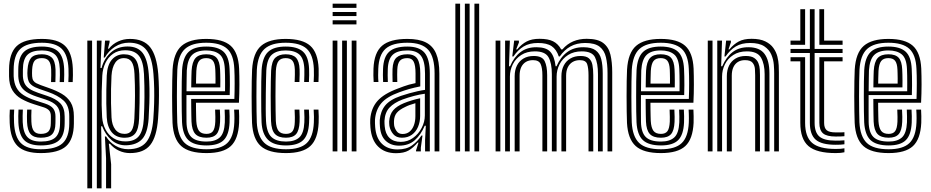

<svg xmlns="http://www.w3.org/2000/svg" viewBox="-20 -820 5042 1040"><path d="M201 9.2Q114.8 9.2 75.6 -28.8Q36.5 -66.8 32.5 -154.5Q31.8 -172 31.8 -191.8Q31.8 -211.5 33.2 -226.2H56.8Q55.5 -212.2 55.4 -193Q55.2 -173.8 56 -156Q59.5 -78.5 93.1 -45Q126.8 -11.5 201 -11.5Q283.5 -11.5 319.1 -44.1Q354.8 -76.8 355.2 -151.2Q355.2 -157.8 355.2 -164.1Q355.2 -170.5 355.2 -177Q355.2 -183.5 355.2 -190Q355.2 -247.2 324.6 -275.2Q294 -303.2 240 -322L193.5 -338Q167.8 -347.2 154.2 -357.1Q140.8 -367 135.5 -379.1Q130.2 -391.2 129 -407Q128 -414.5 128.2 -423.9Q128.5 -433.2 129 -442.5Q132 -487.2 148.6 -506.6Q165.2 -526 207 -526Q241 -526 259.9 -508.6Q278.8 -491.2 280.8 -443.8Q281.2 -432.5 280.9 -414.2Q280.5 -396 280 -375.5H256.5Q257.2 -395 257.5 -412.5Q257.8 -430 257.2 -442.8Q256 -476.2 244.1 -490.8Q232.2 -505.2 207 -505.2Q178.8 -505.2 167.2 -490.8Q155.8 -476.2 154 -442.5Q153.5 -432.8 153.5 -424.1Q153.5 -415.5 154 -407Q155 -391.5 160.9 -382.9Q166.8 -374.2 177 -369.1Q187.2 -364 201 -358.8L246 -342.8Q284.8 -329.2 315 -311.6Q345.2 -294 362.8 -265.5Q380.2 -237 380.2 -190Q380.2 -183.2 380.2 -176.9Q380.2 -170.5 380.2 -164.1Q380.2 -157.8 380.2 -151.2Q379.5 -66 338.4 -28.4Q297.2 9.2 201 9.2ZM201 -32.2Q138.5 -32.2 110.5 -61.5Q82.5 -90.8 79.5 -157Q79 -171.8 79 -191Q79 -210.2 80.2 -226.2H103.8Q102.8 -210.2 102.6 -191.4Q102.5 -172.5 103 -158.2Q105.5 -102 128.4 -77.6Q151.2 -53.2 201 -53.2Q257.2 -53.2 281 -76.4Q304.8 -99.5 305.2 -151.2Q305.5 -161.8 305.5 -171Q305.5 -180.2 305.5 -190Q305.5 -226.2 287 -246.8Q268.5 -267.2 228 -280.5L179.2 -296.5Q144 -308.2 122.5 -322.6Q101 -337 90.8 -357.2Q80.5 -377.5 79 -406.8Q78.8 -416.5 78.9 -425.5Q79 -434.5 79 -442.8Q79.2 -509.2 108.9 -538.5Q138.5 -567.8 207 -567.8Q268.5 -567.8 296.6 -539.6Q324.8 -511.5 327.5 -446.8Q328 -432 327.9 -414.9Q327.8 -397.8 326.8 -375.5H303.2Q304.2 -397 304.5 -413.5Q304.8 -430 304 -446.2Q301.8 -503.5 277.2 -525.1Q252.8 -546.8 207 -546.8Q152 -546.8 128.1 -522.5Q104.2 -498.2 104 -442.8Q104 -434 103.9 -425Q103.8 -416 104 -406.8Q105.5 -383 114.1 -366.5Q122.8 -350 140.4 -338.5Q158 -327 186.5 -317.2L234 -301.2Q283.8 -284.8 307 -260.1Q330.2 -235.5 330.2 -190Q330.2 -180.2 330.4 -170.5Q330.5 -160.8 330.2 -151.2Q329.8 -88 300.1 -60.1Q270.5 -32.2 201 -32.2ZM201 -74Q163.5 -74 146 -93.6Q128.5 -113.2 126.5 -159.2Q126 -172.8 126 -190.9Q126 -209 127 -226.2H150.5Q149.5 -210.2 149.5 -192.8Q149.5 -175.2 150 -161Q151.5 -125.2 163.5 -110Q175.5 -94.8 201 -94.8Q230.2 -94.8 242.6 -108.2Q255 -121.8 255.2 -151.5Q255.5 -161.8 255.5 -171Q255.5 -180.2 255.5 -190Q255.5 -212.2 245 -222.8Q234.5 -233.2 216 -239L164.8 -255.2Q126.5 -267.2 95.9 -284.5Q65.2 -301.8 47.4 -330.9Q29.5 -360 29 -406.8Q29 -416.8 29 -425.9Q29 -435 29 -442.8Q29.5 -531.8 70.5 -570.5Q111.5 -609.2 207 -609.2Q293 -609.2 331.9 -572Q370.8 -534.8 374.5 -448.5Q375.2 -432 375 -412.6Q374.8 -393.2 373.8 -375.5H350.2Q351 -391.2 351.4 -411.1Q351.8 -431 351 -447.2Q347.8 -523 314.2 -555.8Q280.8 -588.5 207 -588.5Q125 -588.5 89.6 -554.5Q54.2 -520.5 54 -442.8Q54 -434 53.9 -425Q53.8 -416 54 -406.8Q55.8 -370.2 68.8 -345.8Q81.8 -321.2 107.4 -304.9Q133 -288.5 172 -275.8L222 -259.8Q255.2 -249 267.9 -232.5Q280.5 -216 280.5 -190Q280.5 -183.5 280.5 -177.2Q280.5 -171 280.5 -164.8Q280.5 -158.5 280.2 -151.5Q279.8 -110.2 261.6 -92.1Q243.5 -74 201 -74Z M554.5 200V37.5L548.2 -80.8H554.5Q573.2 -49.5 605.2 -30.6Q637.2 -11.8 674.2 -11.8Q740.5 -11.8 772.2 -50.2Q804 -88.8 810.5 -176.2Q813.8 -221.5 814.9 -261.2Q816 -301 815.2 -339.5Q814.5 -378 811.2 -419.5Q804.2 -507.5 773.8 -548.1Q743.2 -588.8 678.5 -588.8Q636.8 -588.8 602.2 -566.4Q567.8 -544 547.8 -508.2H541.8L549 -600H573.5V-591.5L564.8 -556.5H569.8Q590 -581.8 619.8 -595.5Q649.5 -609.2 684 -609.2Q758.2 -609.2 793.6 -564Q829 -518.8 837.2 -419.2Q840.2 -379 840.9 -340Q841.5 -301 840.4 -261.1Q839.2 -221.2 836.2 -177.8Q829 -78.8 793.9 -34.8Q758.8 9.2 684.2 9.2Q652.2 9.2 623.9 -4Q595.5 -17.2 575.5 -41.5H569.5L582 69.8V200ZM453 200V-600H478.8V200ZM504.5 200V-600H530.2L524.2 -451.5H530.2Q543 -501.5 579.5 -534.9Q616 -568.2 671.2 -568.2Q725.5 -568.2 752.5 -533.4Q779.5 -498.5 785.8 -419.5Q789 -378.8 789.6 -340.5Q790.2 -302.2 789 -262.4Q787.8 -222.5 785 -176.5Q779.5 -99.2 750.2 -67Q721 -34.8 663.8 -33Q618 -31.8 584.4 -60.9Q550.8 -90 533.5 -136H527.8L530.2 4V200ZM659.2 -54Q709.8 -54 732.8 -83.4Q755.8 -112.8 759 -177Q762 -234.2 762.5 -293.5Q763 -352.8 760 -418.2Q756.5 -487.5 732.6 -517.6Q708.8 -547.8 658 -547.8Q620 -547.8 593 -529.1Q566 -510.5 551.1 -479.2Q536.2 -448 534 -410Q531.8 -365.8 530.9 -325.9Q530 -286 530.6 -250.9Q531.2 -215.8 533.2 -185Q536.2 -147.8 551.9 -118.1Q567.5 -88.5 594.8 -71.2Q622 -54 659.2 -54ZM655.5 -73.8Q610.2 -73.8 585.6 -103.2Q561 -132.8 558.2 -184.8Q556.2 -221.8 555.8 -259.2Q555.2 -296.8 556 -334.5Q556.8 -372.2 558.2 -410.5Q561.2 -469 586.5 -497.5Q611.8 -526 651.2 -526Q691 -526 711.4 -501.9Q731.8 -477.8 734.5 -419.2Q736 -380.8 736.4 -342.1Q736.8 -303.5 736 -262.8Q735.2 -222 733.5 -177.5Q731.2 -120.5 712.4 -97.1Q693.5 -73.8 655.5 -73.8ZM655.5 -94.8Q681.5 -94.8 693.5 -114.2Q705.5 -133.8 707.8 -178.2Q711 -244.5 711.2 -300.8Q711.5 -357 708.5 -419.2Q706.5 -464.5 693.1 -484.9Q679.8 -505.2 651.2 -505.2Q620.8 -505.2 603.8 -479.9Q586.8 -454.5 584 -410Q582.2 -376.2 581.5 -338.2Q580.8 -300.2 581.4 -261Q582 -221.8 584 -184Q586.2 -142.5 604.5 -118.6Q622.8 -94.8 655.5 -94.8Z M1098.5 9.2Q1004 9.2 961.6 -28.9Q919.2 -67 914.5 -154.2Q913.5 -178 912.9 -216.9Q912.2 -255.8 912.2 -299.2Q912.2 -342.8 912.9 -381.4Q913.5 -420 914.8 -443.2Q920.2 -533.8 963.6 -571.5Q1007 -609.2 1097 -609.2Q1187.8 -609.2 1229.4 -572.2Q1271 -535.2 1275.2 -448.5Q1276 -429.5 1276.4 -407.5Q1276.8 -385.5 1276.8 -361.5Q1276.8 -337.5 1276.1 -312.6Q1275.5 -287.8 1274.2 -263.5H1041.5Q1041.5 -244.8 1041.8 -225.5Q1042 -206.2 1042.5 -190.2Q1043 -174.2 1043.2 -164.5Q1045.5 -127.8 1057.9 -111.2Q1070.2 -94.8 1098.5 -94.8Q1122.8 -94.8 1133.6 -109.6Q1144.5 -124.5 1146.2 -160.8Q1146.8 -170.2 1146.5 -187Q1146.2 -203.8 1145.2 -226.2H1171Q1172.2 -204.2 1172.5 -187Q1172.8 -169.8 1172 -159.5Q1170 -113 1153 -93.5Q1136 -74 1098.5 -74Q1057 -74 1038.2 -94.1Q1019.5 -114.2 1017.2 -161.5Q1016.8 -175.5 1016.4 -195.4Q1016 -215.2 1015.8 -238.2Q1015.5 -261.2 1015.5 -284.2H1249.5Q1250.2 -304.5 1250.6 -325.9Q1251 -347.2 1251 -368.5Q1251 -389.8 1250.6 -409.8Q1250.2 -429.8 1249.2 -447.2Q1245.8 -524 1210 -556.2Q1174.2 -588.5 1097 -588.5Q1019 -588.5 982.1 -555Q945.2 -521.5 940.5 -441.8Q939.2 -417.5 938.8 -378.2Q938.2 -339 938.2 -295.9Q938.2 -252.8 938.9 -215.2Q939.5 -177.8 940.2 -157Q944.5 -80 980.2 -45.8Q1016 -11.5 1098.5 -11.5Q1176 -11.5 1210.9 -44.9Q1245.8 -78.2 1249.2 -155.5Q1249.8 -166.5 1249.8 -178.5Q1249.8 -190.5 1249.4 -202.8Q1249 -215 1248.2 -226.2H1274.2Q1275 -210.5 1275.5 -191.1Q1276 -171.8 1275.2 -154.5Q1271 -66.5 1230.1 -28.6Q1189.2 9.2 1098.5 9.2ZM1098.5 -32.2Q1031.5 -32.2 1000.6 -61Q969.8 -89.8 966 -157.8Q965 -179.5 964.5 -217Q964 -254.5 964 -297.4Q964 -340.2 964.5 -378.6Q965 -417 966.2 -440.2Q970.5 -508.8 1000.9 -538.2Q1031.2 -567.8 1097 -567.8Q1160 -567.8 1190.2 -540.4Q1220.5 -513 1223.5 -446.5Q1224.5 -428.2 1224.9 -405.5Q1225.2 -382.8 1225.2 -357.2Q1225.2 -331.8 1224.2 -305H990Q989.8 -260.8 989.9 -227Q990 -193.2 990.2 -159.8Q991.2 -102.5 1016.1 -77.9Q1041 -53.2 1098.5 -53.2Q1146 -53.2 1170.5 -75.5Q1195 -97.8 1197.8 -157Q1198.2 -171.8 1198 -189.1Q1197.8 -206.5 1196.8 -226.2H1222.5Q1223.5 -208.5 1223.9 -190.8Q1224.2 -173 1223.5 -156.2Q1220.5 -89.5 1191.6 -60.9Q1162.8 -32.2 1098.5 -32.2ZM990.2 -325.8H1199Q1199.2 -349.5 1199.2 -370.9Q1199.2 -392.2 1198.9 -411.2Q1198.5 -430.2 1197.8 -446Q1195.2 -504.5 1169.4 -525.6Q1143.5 -546.8 1097 -546.8Q1045 -546.8 1020.2 -522.1Q995.5 -497.5 991.8 -438.5Q991.5 -426.5 991 -394.9Q990.5 -363.2 990.2 -325.8ZM1015.8 -346.5Q1016 -362 1016.2 -378.8Q1016.5 -395.5 1016.9 -410.8Q1017.2 -426 1017.8 -437Q1020.8 -485.2 1039.1 -505.6Q1057.5 -526 1097 -526Q1136 -526 1153.1 -506.8Q1170.2 -487.5 1172 -443.5Q1172.5 -433 1173 -417.2Q1173.5 -401.5 1173.5 -383.1Q1173.5 -364.8 1173.2 -346.5ZM1041.8 -367.2H1147.2Q1147.5 -381.8 1147.4 -396.1Q1147.2 -410.5 1146.9 -422.8Q1146.5 -435 1146.2 -442.5Q1144.8 -476.2 1133.4 -490.8Q1122 -505.2 1097 -505.2Q1070.2 -505.2 1058 -489.4Q1045.8 -473.5 1043.5 -435.8Q1043.2 -427 1042.9 -416.8Q1042.5 -406.5 1042.2 -394.2Q1042 -382 1041.8 -367.2Z M1529 9.2Q1434.8 9.2 1392.4 -28.9Q1350 -67 1345.2 -154.2Q1344.2 -178 1343.6 -216.9Q1343 -255.8 1343 -299.2Q1343 -342.8 1343.6 -381.4Q1344.2 -420 1345.5 -443.2Q1351 -534 1394.2 -571.6Q1437.5 -609.2 1527.2 -609.2Q1618.8 -609.2 1660.5 -572.1Q1702.2 -535 1706 -448.5Q1706.5 -432.5 1706.1 -412.2Q1705.8 -392 1705 -375.8H1679Q1680 -392.2 1680.4 -411.2Q1680.8 -430.2 1680 -447.5Q1676.8 -523 1641.4 -555.8Q1606 -588.5 1527.2 -588.5Q1449.8 -588.5 1412.9 -555Q1376 -521.5 1371.2 -441.8Q1370 -417.5 1369.5 -378.2Q1369 -339 1369 -295.8Q1369 -252.5 1369.6 -215.1Q1370.2 -177.8 1371 -157Q1374.8 -82.8 1410.8 -47.1Q1446.8 -11.5 1529 -11.5Q1606.8 -11.5 1641.6 -45Q1676.5 -78.5 1680 -155.5Q1680.8 -172 1680.6 -187.2Q1680.5 -202.5 1679 -226.2H1705Q1706.2 -204.8 1706.5 -189Q1706.8 -173.2 1706 -154.5Q1702 -66.8 1660.9 -28.8Q1619.8 9.2 1529 9.2ZM1529 -32.2Q1461.8 -32.2 1430.9 -63.8Q1400 -95.2 1396.8 -157.8Q1395.8 -179.5 1395.2 -217Q1394.8 -254.5 1394.8 -297.5Q1394.8 -340.5 1395.2 -378.9Q1395.8 -417.2 1397 -440.2Q1401.2 -509 1431.6 -538.4Q1462 -567.8 1527.2 -567.8Q1590.8 -567.8 1621.1 -540.4Q1651.5 -513 1654.2 -446.8Q1655 -431.2 1654.6 -412.9Q1654.2 -394.5 1653.2 -375.8H1627.5Q1628.2 -395.5 1628.6 -413.5Q1629 -431.5 1628.5 -446.2Q1626.2 -503.5 1600.9 -525.1Q1575.5 -546.8 1527.2 -546.8Q1478.5 -546.8 1452.4 -523.6Q1426.2 -500.5 1422.5 -438.5Q1422 -425 1421.1 -391.2Q1420.2 -357.5 1419.8 -315Q1419.2 -272.5 1419.4 -231.9Q1419.5 -191.2 1421 -164Q1424.5 -101.8 1450.6 -77.5Q1476.8 -53.2 1529 -53.2Q1576.8 -53.2 1601.2 -75.6Q1625.8 -98 1628.5 -156.8Q1629 -171 1629 -185.5Q1629 -200 1627.5 -226.2H1653.2Q1655 -199 1654.9 -185.1Q1654.8 -171.2 1654.2 -156.2Q1651.2 -89.8 1622.2 -61Q1593.2 -32.2 1529 -32.2ZM1529 -74Q1488.5 -74 1469.4 -94.2Q1450.2 -114.5 1448 -164.5Q1447.2 -187 1446.8 -223.9Q1446.2 -260.8 1446.2 -302Q1446.2 -343.2 1446.9 -379.5Q1447.5 -415.8 1448.5 -437Q1451.5 -489.2 1471.6 -507.6Q1491.8 -526 1527.2 -526Q1565.8 -526 1583.5 -507.1Q1601.2 -488.2 1602.8 -443.8Q1603.2 -434 1603.1 -417.2Q1603 -400.5 1601.8 -375.8H1576Q1577 -397.8 1577.2 -415Q1577.5 -432.2 1577 -442.8Q1575.8 -476 1564.5 -490.6Q1553.2 -505.2 1527.2 -505.2Q1501.8 -505.2 1489.1 -489.9Q1476.5 -474.5 1474.2 -435.5Q1473.2 -414 1472.8 -377.4Q1472.2 -340.8 1472.2 -299.6Q1472.2 -258.5 1472.8 -222.1Q1473.2 -185.8 1474 -164.8Q1476.2 -126.8 1488.9 -110.8Q1501.5 -94.8 1529 -94.8Q1554.5 -94.8 1565.1 -109.9Q1575.8 -125 1576.8 -159.5Q1577.2 -173.8 1577.2 -185.8Q1577.2 -197.8 1575.8 -226.2H1601.8Q1603 -203 1603.2 -186.6Q1603.5 -170.2 1602.8 -159.5Q1600.8 -113.2 1583.8 -93.6Q1566.8 -74 1529 -74Z M1781.8 -777.5V-800H1910.8V-777.5ZM1781.8 -687.8V-710.2H1910.8V-687.8ZM1781.8 -732.8V-755H1910.8V-732.8ZM1885 0V-600H1910.8V0ZM1781.8 0V-600H1807.5V0ZM1833.2 0V-600H1859V0Z M2334 0V-421.8Q2334 -511 2299.9 -549.8Q2265.8 -588.5 2186.5 -588.5Q2105 -588.5 2068.5 -555.8Q2032 -523 2029 -447.5Q2028.2 -431 2028.2 -412.5Q2028.2 -394 2029.8 -375.8H2004Q2002.8 -395 2002.5 -411.5Q2002.2 -428 2003 -448.5Q2006.5 -535.2 2049.5 -572.2Q2092.5 -609.2 2186.5 -609.2Q2248.8 -609.2 2286.8 -590.2Q2324.8 -571.2 2342.2 -530Q2359.8 -488.8 2359.8 -421.8V0ZM2150.5 -51.5Q2187.8 -51.5 2217.2 -72.8Q2246.8 -94 2264 -126.9Q2281.2 -159.8 2281.2 -194.8V-312.2Q2255.2 -309 2223 -300.6Q2190.8 -292.2 2159.8 -280.8Q2114.5 -263.5 2089.8 -237.2Q2065 -211 2062.5 -165.2Q2062.2 -157.5 2062.8 -149.8Q2063.2 -142 2063.8 -136Q2067 -95 2089.6 -73.2Q2112.2 -51.5 2150.5 -51.5ZM2157 -74Q2126.5 -74 2110.1 -93.4Q2093.8 -112.8 2089.2 -138.2Q2088.8 -143.5 2088.2 -151Q2087.8 -158.5 2088 -163Q2090.8 -200.5 2110 -222.9Q2129.2 -245.2 2167.5 -261Q2186.8 -269 2210.1 -276.1Q2233.5 -283.2 2255.8 -287.8V-192.5Q2255.8 -160 2244.4 -133Q2233 -106 2210.9 -90Q2188.8 -74 2157 -74ZM2160.8 -94.2Q2183.2 -94.2 2198.8 -107.1Q2214.2 -120 2222.1 -141.8Q2230 -163.5 2230 -190.2V-261Q2212 -256 2198.5 -251Q2185 -246 2176 -241.2Q2143 -225.8 2128.9 -208.5Q2114.8 -191.2 2114 -163Q2114 -157.2 2114.1 -151.8Q2114.2 -146.2 2115 -140.5Q2117.8 -124.5 2128.5 -109.4Q2139.2 -94.2 2160.8 -94.2ZM2125 9.8Q2064.8 9.8 2028.4 -25.8Q1992 -61.2 1986.5 -129.5Q1985.8 -140 1985.2 -153.2Q1984.8 -166.5 1985.5 -174.5Q1990.2 -234 2024.4 -272.9Q2058.5 -311.8 2134.2 -340Q2153 -347.2 2166.8 -352.2Q2180.5 -357.2 2195.2 -361.4Q2210 -365.5 2230.8 -369.8V-422Q2230.8 -465.5 2221 -485.4Q2211.2 -505.2 2186.5 -505.2Q2157.8 -505.2 2145.5 -490.4Q2133.2 -475.5 2132 -443Q2131.5 -435 2131.4 -416Q2131.2 -397 2132 -375.8H2106.5Q2105.5 -400 2105.8 -416.8Q2106 -433.5 2106.2 -445.8Q2108.2 -491 2128.1 -508.5Q2148 -526 2186.5 -526Q2225.2 -526 2240.9 -501.4Q2256.5 -476.8 2256.5 -422V-352Q2222.2 -345.2 2196.1 -337.8Q2170 -330.2 2142.8 -320.2Q2074.5 -295.8 2045 -260.4Q2015.5 -225 2011.2 -172.5Q2010.8 -164 2011.1 -152.8Q2011.5 -141.5 2012.2 -131.5Q2017 -72.2 2048.6 -41.4Q2080.2 -10.5 2133.2 -10.5Q2181.5 -10.5 2212.1 -32.5Q2242.8 -54.5 2262.8 -86H2268.5L2259.5 -19.8V0H2233.8L2233.2 -4L2246.8 -47.5H2242Q2218.2 -19 2192.8 -4.6Q2167.2 9.8 2125 9.8ZM2282.5 0.2V-62L2286.5 -138.8H2280.5Q2259.8 -89.8 2226.6 -60.4Q2193.5 -31 2141 -31Q2097.5 -31.2 2069.8 -56.8Q2042 -82.2 2038 -133.8Q2037.5 -141 2037 -151.6Q2036.5 -162.2 2037 -169.8Q2040.8 -217 2066.4 -248.6Q2092 -280.2 2151.2 -300.5Q2175 -308.5 2198 -314.9Q2221 -321.2 2242.5 -326Q2264 -330.8 2282.2 -333.2V-421.8Q2282.2 -488.8 2260.2 -517.8Q2238.2 -546.8 2186.5 -546.8Q2132.2 -546.8 2107.4 -523.4Q2082.5 -500 2080.5 -446.2Q2080 -430.5 2079.9 -412.6Q2079.8 -394.8 2080.8 -375.8H2055.2Q2054 -396 2054.1 -413.9Q2054.2 -431.8 2054.8 -446.8Q2057.2 -511.5 2087.9 -539.6Q2118.5 -567.8 2186.5 -567.8Q2251.8 -567.8 2280 -533.9Q2308.2 -500 2308.2 -421.8V0.2Z M2549.8 0V-800H2575.5V0ZM2446.5 0V-800H2472.2V0ZM2498 0V-800H2523.8V0Z M3270.8 0V-423.2Q3270.8 -473.2 3262.2 -510Q3253.8 -546.8 3228 -567Q3202.2 -587.2 3150 -587.2Q3103.8 -587.2 3070 -568.4Q3036.2 -549.5 3012 -514H3006.8Q2994 -552.5 2968.2 -569.9Q2942.5 -587.2 2894.2 -587.2Q2848 -587.2 2816.8 -568.6Q2785.5 -550 2761 -514H2754.8L2765 -600H2790.5L2791 -590.2L2775.8 -552.5H2781.5Q2805.2 -581 2832.9 -595.4Q2860.5 -609.8 2902.5 -609.8Q2948.8 -609.8 2975.8 -596.4Q3002.8 -583 3019.8 -552.5H3026.5Q3051.8 -582 3084.8 -595.9Q3117.8 -609.8 3158.2 -609.8Q3217.5 -609.8 3247.1 -587.4Q3276.8 -565 3286.5 -524.2Q3296.2 -483.5 3296.2 -428.2V0ZM2664.5 0V-600H2690.2V0ZM2767.8 0V-407.5Q2767.8 -440.2 2780.1 -464.9Q2792.5 -489.5 2815.6 -503.1Q2838.8 -516.8 2870.8 -516.8Q2917 -516.8 2930.4 -488.8Q2943.8 -460.8 2943.8 -413.2V0H2918V-411.8Q2918 -451.5 2908.5 -472.9Q2899 -494.2 2867 -494.2Q2844.5 -494.2 2828.2 -484.4Q2812 -474.5 2803.2 -455.9Q2794.5 -437.2 2794.5 -410.2V0ZM2716 0V-600H2741.8L2737 -461.2H2743Q2764.2 -511 2799.6 -537.9Q2835 -564.8 2886.8 -564.2Q2938 -564 2960.6 -539.8Q2983.2 -515.5 2989.5 -461.2H2994.5Q3016 -511 3052.5 -537.9Q3089 -564.8 3140.5 -564.2Q3183.8 -564 3206.2 -547.5Q3228.8 -531 3236.8 -499.4Q3244.8 -467.8 3244.8 -421.5V0H3219V-418.2Q3219 -477.8 3203 -509.8Q3187 -541.8 3131 -541.8Q3087.8 -541.8 3057.2 -522.2Q3026.8 -502.8 3010.9 -471.6Q2995 -440.5 2995 -405.2V0H2969.2V-418.2Q2969.2 -477.8 2951.2 -509.8Q2933.2 -541.8 2877.2 -541.8Q2833.8 -541.8 2803.5 -522.2Q2773.2 -502.8 2757.6 -471.6Q2742 -440.5 2742 -405.2V0ZM3021 0V-407.5Q3021 -440.2 3033.6 -464.9Q3046.2 -489.5 3069.5 -503.1Q3092.8 -516.8 3124.8 -516.8Q3155.5 -516.8 3170.1 -503.9Q3184.8 -491 3189.1 -467.8Q3193.5 -444.5 3193.5 -413.2V0H3167.8V-411.8Q3167.8 -451.2 3160.4 -472.8Q3153 -494.2 3120.8 -494.2Q3098.5 -494.2 3081.8 -484.4Q3065 -474.5 3055.8 -455.9Q3046.5 -437.2 3046.5 -410.2V0Z M3560.2 9.2Q3465.8 9.2 3423.4 -28.9Q3381 -67 3376.2 -154.2Q3375.2 -178 3374.6 -216.9Q3374 -255.8 3374 -299.2Q3374 -342.8 3374.6 -381.4Q3375.2 -420 3376.5 -443.2Q3382 -533.8 3425.4 -571.5Q3468.8 -609.2 3558.8 -609.2Q3649.5 -609.2 3691.1 -572.2Q3732.8 -535.2 3737 -448.5Q3737.8 -429.5 3738.1 -407.5Q3738.5 -385.5 3738.5 -361.5Q3738.5 -337.5 3737.9 -312.6Q3737.2 -287.8 3736 -263.5H3503.2Q3503.2 -244.8 3503.5 -225.5Q3503.8 -206.2 3504.2 -190.2Q3504.8 -174.2 3505 -164.5Q3507.2 -127.8 3519.6 -111.2Q3532 -94.8 3560.2 -94.8Q3584.5 -94.8 3595.4 -109.6Q3606.2 -124.5 3608 -160.8Q3608.5 -170.2 3608.2 -187Q3608 -203.8 3607 -226.2H3632.8Q3634 -204.2 3634.2 -187Q3634.5 -169.8 3633.8 -159.5Q3631.8 -113 3614.8 -93.5Q3597.8 -74 3560.2 -74Q3518.8 -74 3500 -94.1Q3481.2 -114.2 3479 -161.5Q3478.5 -175.5 3478.1 -195.4Q3477.8 -215.2 3477.5 -238.2Q3477.2 -261.2 3477.2 -284.2H3711.2Q3712 -304.5 3712.4 -325.9Q3712.8 -347.2 3712.8 -368.5Q3712.8 -389.8 3712.4 -409.8Q3712 -429.8 3711 -447.2Q3707.5 -524 3671.8 -556.2Q3636 -588.5 3558.8 -588.5Q3480.8 -588.5 3443.9 -555Q3407 -521.5 3402.2 -441.8Q3401 -417.5 3400.5 -378.2Q3400 -339 3400 -295.9Q3400 -252.8 3400.6 -215.2Q3401.2 -177.8 3402 -157Q3406.2 -80 3442 -45.8Q3477.8 -11.5 3560.2 -11.5Q3637.8 -11.5 3672.6 -44.9Q3707.5 -78.2 3711 -155.5Q3711.5 -166.5 3711.5 -178.5Q3711.5 -190.5 3711.1 -202.8Q3710.8 -215 3710 -226.2H3736Q3736.8 -210.5 3737.2 -191.1Q3737.8 -171.8 3737 -154.5Q3732.8 -66.5 3691.9 -28.6Q3651 9.2 3560.2 9.2ZM3560.2 -32.2Q3493.2 -32.2 3462.4 -61Q3431.5 -89.8 3427.8 -157.8Q3426.8 -179.5 3426.2 -217Q3425.8 -254.5 3425.8 -297.4Q3425.8 -340.2 3426.2 -378.6Q3426.8 -417 3428 -440.2Q3432.2 -508.8 3462.6 -538.2Q3493 -567.8 3558.8 -567.8Q3621.8 -567.8 3652 -540.4Q3682.2 -513 3685.2 -446.5Q3686.2 -428.2 3686.6 -405.5Q3687 -382.8 3687 -357.2Q3687 -331.8 3686 -305H3451.8Q3451.5 -260.8 3451.6 -227Q3451.8 -193.2 3452 -159.8Q3453 -102.5 3477.9 -77.9Q3502.8 -53.2 3560.2 -53.2Q3607.8 -53.2 3632.2 -75.5Q3656.8 -97.8 3659.5 -157Q3660 -171.8 3659.8 -189.1Q3659.5 -206.5 3658.5 -226.2H3684.2Q3685.2 -208.5 3685.6 -190.8Q3686 -173 3685.2 -156.2Q3682.2 -89.5 3653.4 -60.9Q3624.5 -32.2 3560.2 -32.2ZM3452 -325.8H3660.8Q3661 -349.5 3661 -370.9Q3661 -392.2 3660.6 -411.2Q3660.2 -430.2 3659.5 -446Q3657 -504.5 3631.1 -525.6Q3605.2 -546.8 3558.8 -546.8Q3506.8 -546.8 3482 -522.1Q3457.2 -497.5 3453.5 -438.5Q3453.2 -426.5 3452.8 -394.9Q3452.2 -363.2 3452 -325.8ZM3477.5 -346.5Q3477.8 -362 3478 -378.8Q3478.2 -395.5 3478.6 -410.8Q3479 -426 3479.5 -437Q3482.5 -485.2 3500.9 -505.6Q3519.2 -526 3558.8 -526Q3597.8 -526 3614.9 -506.8Q3632 -487.5 3633.8 -443.5Q3634.2 -433 3634.8 -417.2Q3635.2 -401.5 3635.2 -383.1Q3635.2 -364.8 3635 -346.5ZM3503.5 -367.2H3609Q3609.2 -381.8 3609.1 -396.1Q3609 -410.5 3608.6 -422.8Q3608.2 -435 3608 -442.5Q3606.5 -476.2 3595.1 -490.8Q3583.8 -505.2 3558.8 -505.2Q3532 -505.2 3519.8 -489.4Q3507.5 -473.5 3505.2 -435.8Q3505 -427 3504.6 -416.8Q3504.2 -406.5 3504 -394.2Q3503.8 -382 3503.5 -367.2Z M4173.5 0V-423.2Q4173.5 -442 4171.5 -469.5Q4169.5 -497 4158.2 -523.9Q4147 -550.8 4120 -569Q4093 -587.2 4042.8 -587.2Q3996.8 -587.2 3965.8 -568.6Q3934.8 -550 3910.2 -514H3904L3913.2 -600H3939L3939.2 -591L3926 -552.5H3930.8Q3954.5 -581 3981.8 -595.4Q4009 -609.8 4051 -609.8Q4096.8 -609.8 4125.2 -595.9Q4153.8 -582 4169.1 -560.2Q4184.5 -538.5 4190.8 -513.6Q4197 -488.8 4198 -466Q4199 -443.2 4199 -428.2V0ZM3813.8 0V-600H3839.5V0ZM3917 0V-407.5Q3917 -440.2 3929.2 -464.9Q3941.5 -489.5 3964.4 -503.1Q3987.2 -516.8 4019 -516.8Q4049.5 -516.8 4065.5 -505.8Q4081.5 -494.8 4088 -478Q4094.5 -461.2 4095.5 -443.6Q4096.5 -426 4096.5 -413.2V0H4070.5V-411.8Q4070.5 -426.8 4069.2 -446.2Q4068 -465.8 4056.6 -480Q4045.2 -494.2 4015.2 -494.2Q3993 -494.2 3977 -484.4Q3961 -474.5 3952.4 -455.9Q3943.8 -437.2 3943.8 -410.2V0ZM3865.2 0V-600H3891L3886.2 -461.2H3892.2Q3913.5 -511 3948.5 -537.9Q3983.5 -564.8 4035 -564.2Q4094.8 -563.8 4121.2 -528.1Q4147.8 -492.5 4147.8 -421.5V0H4121.8V-418.2Q4121.8 -473.5 4102.2 -507.6Q4082.8 -541.8 4025.5 -541.8Q3982.2 -541.8 3952.1 -522.2Q3922 -502.8 3906.6 -471.6Q3891.2 -440.5 3891.2 -405.2V0Z M4506.8 -35.8Q4429.8 -35.8 4398.2 -63.6Q4366.8 -91.5 4366.8 -154.5V-532.8H4262V-555H4366.8V-770H4392.5V-555H4544V-532.8H4392.5V-154.5Q4392.5 -103 4418.2 -80.6Q4444 -58.2 4506.8 -58.2Q4518.5 -58.2 4530 -58.6Q4541.5 -59 4554 -60V-38.5Q4544 -37 4532.6 -36.4Q4521.2 -35.8 4506.8 -35.8ZM4506.8 9.2Q4403.2 9.2 4359.1 -28.8Q4315 -66.8 4315 -154.5V-487.8H4262V-510.2H4341V-154.5Q4341 -79.5 4378.6 -46.4Q4416.2 -13.2 4506.8 -13.2Q4521.5 -13.2 4533.1 -14Q4544.8 -14.8 4554 -16.8V4.8Q4536.2 9.2 4506.8 9.2ZM4506.8 -80.5Q4458 -80.5 4438.1 -97.6Q4418.2 -114.8 4418.2 -154.5V-510.2H4544V-487.8H4444V-154.5Q4444 -126.5 4458 -114.6Q4472 -102.8 4506.8 -102.8Q4527.5 -102.8 4538.9 -103Q4550.2 -103.2 4554 -103.8V-82.2Q4546.5 -81.5 4535.5 -81Q4524.5 -80.5 4506.8 -80.5ZM4262 -577.5V-600H4315V-770H4341V-577.5ZM4418.2 -577.5V-770H4444V-600H4544V-577.5Z M4793.5 9.2Q4699 9.2 4656.6 -28.9Q4614.2 -67 4609.5 -154.2Q4608.5 -178 4607.9 -216.9Q4607.2 -255.8 4607.2 -299.2Q4607.2 -342.8 4607.9 -381.4Q4608.5 -420 4609.8 -443.2Q4615.2 -533.8 4658.6 -571.5Q4702 -609.2 4792 -609.2Q4882.8 -609.2 4924.4 -572.2Q4966 -535.2 4970.2 -448.5Q4971 -429.5 4971.4 -407.5Q4971.8 -385.5 4971.8 -361.5Q4971.8 -337.5 4971.1 -312.6Q4970.5 -287.8 4969.2 -263.5H4736.5Q4736.5 -244.8 4736.8 -225.5Q4737 -206.2 4737.5 -190.2Q4738 -174.2 4738.2 -164.5Q4740.5 -127.8 4752.9 -111.2Q4765.2 -94.8 4793.5 -94.8Q4817.8 -94.8 4828.6 -109.6Q4839.5 -124.5 4841.2 -160.8Q4841.8 -170.2 4841.5 -187Q4841.2 -203.8 4840.2 -226.2H4866Q4867.2 -204.2 4867.5 -187Q4867.8 -169.8 4867 -159.5Q4865 -113 4848 -93.5Q4831 -74 4793.5 -74Q4752 -74 4733.2 -94.1Q4714.5 -114.2 4712.2 -161.5Q4711.8 -175.5 4711.4 -195.4Q4711 -215.2 4710.8 -238.2Q4710.5 -261.2 4710.5 -284.2H4944.5Q4945.2 -304.5 4945.6 -325.9Q4946 -347.2 4946 -368.5Q4946 -389.8 4945.6 -409.8Q4945.2 -429.8 4944.2 -447.2Q4940.8 -524 4905 -556.2Q4869.2 -588.5 4792 -588.5Q4714 -588.5 4677.1 -555Q4640.2 -521.5 4635.5 -441.8Q4634.2 -417.5 4633.8 -378.2Q4633.2 -339 4633.2 -295.9Q4633.2 -252.8 4633.9 -215.2Q4634.5 -177.8 4635.2 -157Q4639.5 -80 4675.2 -45.8Q4711 -11.5 4793.5 -11.5Q4871 -11.5 4905.9 -44.9Q4940.8 -78.2 4944.2 -155.5Q4944.8 -166.5 4944.8 -178.5Q4944.8 -190.5 4944.4 -202.8Q4944 -215 4943.2 -226.2H4969.2Q4970 -210.5 4970.5 -191.1Q4971 -171.8 4970.2 -154.5Q4966 -66.5 4925.1 -28.6Q4884.2 9.2 4793.5 9.2ZM4793.5 -32.2Q4726.5 -32.2 4695.6 -61Q4664.8 -89.8 4661 -157.8Q4660 -179.5 4659.5 -217Q4659 -254.5 4659 -297.4Q4659 -340.2 4659.5 -378.6Q4660 -417 4661.2 -440.2Q4665.5 -508.8 4695.9 -538.2Q4726.2 -567.8 4792 -567.8Q4855 -567.8 4885.2 -540.4Q4915.5 -513 4918.5 -446.5Q4919.5 -428.2 4919.9 -405.5Q4920.2 -382.8 4920.2 -357.2Q4920.2 -331.8 4919.2 -305H4685Q4684.8 -260.8 4684.9 -227Q4685 -193.2 4685.2 -159.8Q4686.2 -102.5 4711.1 -77.9Q4736 -53.2 4793.5 -53.2Q4841 -53.2 4865.5 -75.5Q4890 -97.8 4892.8 -157Q4893.2 -171.8 4893 -189.1Q4892.8 -206.5 4891.8 -226.2H4917.5Q4918.5 -208.5 4918.9 -190.8Q4919.2 -173 4918.5 -156.2Q4915.5 -89.5 4886.6 -60.9Q4857.8 -32.2 4793.5 -32.2ZM4685.2 -325.8H4894Q4894.2 -349.5 4894.2 -370.9Q4894.2 -392.2 4893.9 -411.2Q4893.5 -430.2 4892.8 -446Q4890.2 -504.5 4864.4 -525.6Q4838.5 -546.8 4792 -546.8Q4740 -546.8 4715.2 -522.1Q4690.5 -497.5 4686.8 -438.5Q4686.5 -426.5 4686 -394.9Q4685.5 -363.2 4685.2 -325.8ZM4710.8 -346.5Q4711 -362 4711.2 -378.8Q4711.5 -395.5 4711.9 -410.8Q4712.2 -426 4712.8 -437Q4715.8 -485.2 4734.1 -505.6Q4752.5 -526 4792 -526Q4831 -526 4848.1 -506.8Q4865.2 -487.5 4867 -443.5Q4867.5 -433 4868 -417.2Q4868.5 -401.5 4868.5 -383.1Q4868.5 -364.8 4868.2 -346.5ZM4736.8 -367.2H4842.2Q4842.5 -381.8 4842.4 -396.1Q4842.2 -410.5 4841.9 -422.8Q4841.5 -435 4841.2 -442.5Q4839.8 -476.2 4828.4 -490.8Q4817 -505.2 4792 -505.2Q4765.2 -505.2 4753 -489.4Q4740.8 -473.5 4738.5 -435.8Q4738.2 -427 4737.9 -416.8Q4737.5 -406.5 4737.2 -394.2Q4737 -382 4736.8 -367.2Z"/></svg>

Font: Big Shoulders Inline Display Thin ExtraBold
Style: Regular
Weight: 800
Version: Version 2.002